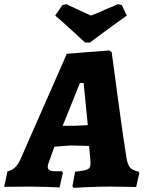

<svg xmlns="http://www.w3.org/2000/svg" viewBox="-56 -898 706 925"><path d="M611 -72 615 -64 600 3Q587 3 550 2Q513 1 473 1Q419 1 366 3.5Q313 6 298 7L293 -1L306 -71Q338 -74 353.5 -78Q369 -82 374.5 -89Q380 -96 380 -110L379 -134L373 -195L292 -197Q276 -197 247.5 -194.5Q219 -192 206 -191L183 -127Q174 -105 174 -95Q174 -73 206 -73H242L247 -66L231 5Q217 4 171 2.5Q125 1 87 1L-36 2L-20 -72Q1 -77 16.5 -91.5Q32 -106 44 -134L266 -639L470 -655L482 -647Q490 -588 514 -409.5Q538 -231 553 -140Q558 -105 571 -90.5Q584 -76 611 -72ZM305 -292Q317 -292 345 -294L367 -295L347 -498H329L246 -292ZM377 -693H354Q339 -707 290.5 -751.5Q242 -796 210 -823L244 -873L264 -878Q276 -873 312 -855Q331 -847 349.5 -838Q368 -829 382 -823Q399 -828 456 -854Q507 -876 513 -878L531 -873L555 -823Q516 -796 456 -751.5Q396 -707 377 -693Z"/></svg>

Font: Alegreya ExtraBold
Style: Italic
Weight: 800
Italic angle: -7°
Designer: Juan Pablo del Peral
Foundry: Huerta Tipografica
Version: Version 2.007; ttfautohint (v1.6)